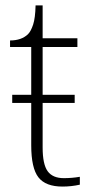

<svg xmlns="http://www.w3.org/2000/svg" viewBox="-20 -677 340 707"><path d="M210 10Q148 10 121.5 -24Q95 -58 95 -142V-298H25V-328H95V-504H17V-528Q59 -528 83 -551Q94 -562 102 -586.5Q110 -611 111 -657H137V-536H265V-504H137V-328H255V-298H137V-134Q137 -72 155.5 -46.5Q174 -21 215 -21Q245 -21 274 -26V3Q243 10 210 10Z"/></svg>

Font: Noto Serif ExtraLight
Style: Regular
Weight: 200
Designer: Monotype Design Team
Foundry: Monotype Imaging Inc.
Version: Version 2.015; ttfautohint (v1.8.4.7-5d5b)